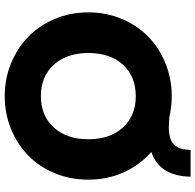

<svg xmlns="http://www.w3.org/2000/svg" viewBox="-27 -806 840 826"><g transform="rotate(90 393.0 -393.0)"><path d="M752.9 -353Q752.9 -275.4 724.9 -208Q696.8 -140.6 648.4 -93.8Q600.1 -46.9 533.9 -20Q467.8 6.8 394 6.8Q319.8 6.8 253.7 -20Q187.5 -46.9 138.9 -93.8Q90.3 -140.6 61.8 -208Q33.2 -275.4 33.2 -353Q33.2 -430.7 61.8 -497.8Q90.3 -564.9 138.9 -611.8Q187.5 -658.7 253.7 -685.3Q319.8 -711.9 394 -711.9Q439.5 -711.9 484.9 -701.2Q519 -699.2 530.8 -699.2Q559.6 -700.2 578.4 -707Q597.2 -713.9 606.9 -727.3Q616.7 -740.7 620.4 -755.6Q624 -770.5 625 -793H740.2Q737.3 -659.2 633.8 -624Q689.9 -574.7 721.4 -505.1Q752.9 -435.5 752.9 -353ZM208 -353Q208 -260.3 258.5 -204.6Q309.1 -148.9 394 -148.9Q478 -148.9 528.6 -204.8Q579.1 -260.7 579.1 -353Q579.1 -446.3 528.6 -501.7Q478 -557.1 394 -557.1Q308.6 -557.1 258.3 -502Q208 -446.8 208 -353Z"/></g></svg>

Font: SVN-Poppins
Style: Bold
Weight: 700
Designer: Ninad Kale (Devanagari), Jonny Pinhorn (Latin)
Foundry: Indian Type Foundry
Version: Version 3.200;PS 1.000;hotconv 16.6.54;makeotf.lib2.5.65590